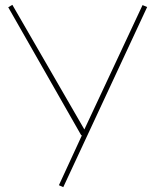

<svg xmlns="http://www.w3.org/2000/svg" viewBox="-20 -558 641 792"><path d="M223 206 318 0H315L14 -528L31 -538L328 -24L568 -537L587 -529L241 214Z"/></svg>

Font: Georama Extended Thin
Style: Regular
Weight: 100
Width: 7
Designer: Jean-Baptiste Levee
Foundry: Production Type
Version: Version 1.000